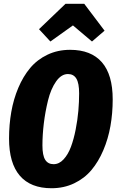

<svg xmlns="http://www.w3.org/2000/svg" viewBox="-20 -976 620 1014"><path d="M246.1 -756.8 186 -821.8 326.2 -956.1H424.8L532.2 -814L465.8 -756.8L365.2 -841.8ZM350.1 -712.9Q460.9 -712.9 518.1 -647.2Q575.2 -581.5 575.2 -451.2Q575.2 -377.4 563.2 -310.1Q551.3 -242.7 525.6 -182.4Q500 -122.1 462.9 -77.9Q425.8 -33.7 371.6 -7.8Q317.4 18.1 252 18.1Q141.6 18.1 84.7 -48.1Q27.8 -114.3 27.8 -244.1Q27.8 -317.4 39.6 -384.8Q51.3 -452.1 76.7 -512.2Q102.1 -572.3 139.2 -616.7Q176.3 -661.1 230.5 -687Q284.7 -712.9 350.1 -712.9ZM338.9 -585Q303.7 -585 276.1 -545.7Q248.5 -506.3 233.6 -445.8Q218.8 -385.3 211.4 -324.2Q204.1 -263.2 204.1 -208Q204.1 -155.3 218.8 -132.1Q233.4 -108.9 263.2 -108.9Q292.5 -108.9 316.2 -134.8Q339.8 -160.6 354.7 -200.7Q369.6 -240.7 379.6 -291.7Q389.6 -342.8 393.8 -390.6Q397.9 -438.5 397.9 -482.9Q397.9 -536.6 383.3 -560.8Q368.7 -585 338.9 -585Z"/></svg>

Font: Fira Sans Compressed ExtraBold
Style: Italic
Weight: 800
Width: 3
Italic angle: -8°
Designer: Carrois Corporate & Edenspiekermann AG
Foundry: Carrois Corporate GbR & Edenspiekermann AG
Version: Version 4.203;PS 004.203;hotconv 1.0.88;makeotf.lib2.5.64775